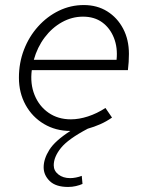

<svg xmlns="http://www.w3.org/2000/svg" viewBox="-20 -509 576 761"><path d="M250 232Q201 232 177 208.5Q153 185 153 154Q153 121 175.5 85Q198 49 259 10Q201 10 154.5 -17.5Q108 -45 81.5 -93Q55 -141 55 -201Q55 -260 75 -312Q95 -364 131 -404Q167 -444 213.5 -466.5Q260 -489 312 -489Q365 -489 405 -464Q445 -439 468 -395.5Q491 -352 491 -295Q491 -279 490 -263.5Q489 -248 487 -231H106Q99 -177 117 -132.5Q135 -88 172.5 -62Q210 -36 261 -36Q293 -36 328.5 -47.5Q364 -59 398 -81L424 -43Q401 -27 377 -16.5Q353 -6 328 1Q250 42 221.5 77.5Q193 113 193 146Q193 168 211.5 182.5Q230 197 258 197Q269 197 281.5 194.5Q294 192 304 188L307 220Q296 225 281 228.5Q266 232 250 232ZM309 -443Q265 -443 225.5 -421Q186 -399 157 -360.5Q128 -322 114 -272H442Q447 -320 431.5 -359Q416 -398 385 -420.5Q354 -443 309 -443Z"/></svg>

Font: Red Hat Text
Style: Italic
Weight: 300
Italic angle: -12°
Designer: Pentagram, MCKL
Foundry: Pentagram, MCKL
Version: Version 1.023